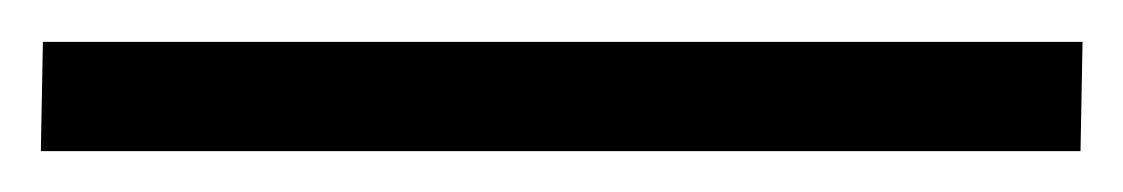

<svg xmlns="http://www.w3.org/2000/svg" viewBox="-25 24 550 94"><path d="M505 44.5 504 98H-5L-4 44.5Z"/></svg>

Font: Merriweather 24pt SemiCondensed Black
Style: Regular
Weight: 900
Width: 4
Designer: Eben Sorkin
Foundry: Eben Sorkin
Version: Version 2.100